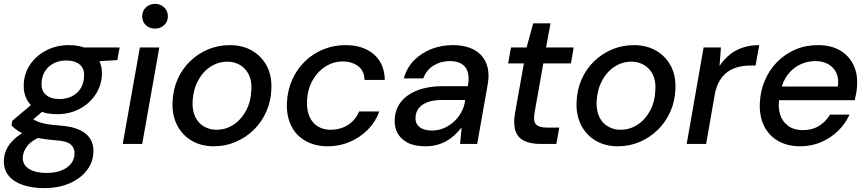

<svg xmlns="http://www.w3.org/2000/svg" viewBox="-47 -740 4456 987"><path d="M180 227Q117 227 69.5 210.5Q22 194 -3.5 162Q-29 130 -27 84Q-26 49 -9 19Q8 -11 40 -36.5Q72 -62 119 -83L166 -39Q117 -19 94.5 9Q72 37 70 69Q69 94 83.5 112Q98 130 126 139.5Q154 149 193 149Q256 149 295.5 122Q335 95 336 50Q338 23 317.5 3.5Q297 -16 236 -19Q188 -23 152 -30Q116 -37 89.5 -46.5Q63 -56 44 -68.5Q25 -81 12 -96L16 -119L130 -215L196 -188L80 -89L107 -137Q119 -129 131 -122.5Q143 -116 159.5 -110.5Q176 -105 200 -101Q224 -97 259 -95Q326 -90 364.5 -71Q403 -52 419 -23Q435 6 433 42Q432 93 400 135Q368 177 311.5 202Q255 227 180 227ZM245 -153Q188 -153 149 -173Q110 -193 91.5 -227.5Q73 -262 75 -306Q77 -363 108 -408.5Q139 -454 191 -481Q243 -508 308 -508Q365 -508 403.5 -487.5Q442 -467 460.5 -433Q479 -399 477 -355Q474 -299 443.5 -253Q413 -207 361.5 -180Q310 -153 245 -153ZM259 -231Q313 -231 348 -262.5Q383 -294 385 -347Q388 -387 363 -408Q338 -429 294 -429Q240 -429 204.5 -397.5Q169 -366 167 -314Q164 -274 189 -252.5Q214 -231 259 -231ZM373 -420 362 -496H568L556 -431Z M584 0 672 -496H772L684 0ZM750 -593Q721 -593 702.5 -611Q684 -629 684 -656Q684 -684 703 -702Q722 -720 751 -720Q778 -720 797 -702Q816 -684 816 -656Q816 -629 797 -611Q778 -593 750 -593Z M1052 12Q987 12 938 -17Q889 -46 863 -97.5Q837 -149 840 -215Q842 -278 865.5 -331.5Q889 -385 929.5 -424.5Q970 -464 1022.5 -486Q1075 -508 1135 -508Q1200 -508 1249 -479.5Q1298 -451 1324.5 -401Q1351 -351 1348 -283Q1346 -220 1322 -166Q1298 -112 1257.5 -72.5Q1217 -33 1164.5 -10.5Q1112 12 1052 12ZM1065 -73Q1114 -73 1153.5 -99Q1193 -125 1218 -171.5Q1243 -218 1245 -278Q1248 -325 1231.5 -357.5Q1215 -390 1186 -406.5Q1157 -423 1122 -423Q1075 -423 1035 -397Q995 -371 970.5 -324.5Q946 -278 943 -218Q941 -171 957 -138.5Q973 -106 1002 -89.5Q1031 -73 1065 -73Z M1638 12Q1572 12 1523 -16Q1474 -44 1449.5 -94.5Q1425 -145 1428 -212Q1431 -276 1455 -330Q1479 -384 1520 -424Q1561 -464 1614.5 -486Q1668 -508 1729 -508Q1821 -508 1875.5 -460Q1930 -412 1931 -329H1827Q1826 -376 1794 -400Q1762 -424 1715 -424Q1667 -424 1626 -398Q1585 -372 1559.5 -326.5Q1534 -281 1531 -220Q1530 -185 1538 -157.5Q1546 -130 1562.5 -111Q1579 -92 1602 -82.5Q1625 -73 1653 -73Q1685 -73 1713.5 -83.5Q1742 -94 1764.5 -115.5Q1787 -137 1799 -167H1903Q1884 -114 1844.5 -74Q1805 -34 1752 -11Q1699 12 1638 12Z M2140 12Q2083 12 2047.5 -7Q2012 -26 1996 -57Q1980 -88 1982 -125Q1984 -178 2014.5 -216.5Q2045 -255 2100 -276Q2155 -297 2228 -297H2358Q2366 -341 2357.5 -369.5Q2349 -398 2325.5 -412Q2302 -426 2265 -426Q2220 -426 2182.5 -403.5Q2145 -381 2129 -337H2029Q2044 -392 2081 -429.5Q2118 -467 2169.5 -487.5Q2221 -508 2279 -508Q2348 -508 2392 -483Q2436 -458 2453.5 -412.5Q2471 -367 2460 -305L2406 0H2318L2326 -84H2325Q2309 -63 2290 -45.5Q2271 -28 2248 -15Q2225 -2 2198 5Q2171 12 2140 12ZM2174 -69Q2207 -69 2236.5 -82Q2266 -95 2289 -117Q2312 -139 2326.5 -167Q2341 -195 2344 -225V-226H2225Q2182 -226 2152 -215Q2122 -204 2106 -184Q2090 -164 2089 -137Q2087 -105 2109.5 -87Q2132 -69 2174 -69Z M2732 0Q2679 0 2646 -17Q2613 -34 2602 -69.5Q2591 -105 2601 -161L2646 -414H2565L2580 -496H2660L2694 -620H2783L2760 -496H2902L2888 -414H2746L2701 -161Q2693 -116 2709 -100Q2725 -84 2765 -84H2828L2813 0Z M3129 12Q3064 12 3015 -17Q2966 -46 2940 -97.5Q2914 -149 2917 -215Q2919 -278 2942.5 -331.5Q2966 -385 3006.5 -424.5Q3047 -464 3099.5 -486Q3152 -508 3212 -508Q3277 -508 3326 -479.5Q3375 -451 3401.5 -401Q3428 -351 3425 -283Q3423 -220 3399 -166Q3375 -112 3334.5 -72.5Q3294 -33 3241.5 -10.5Q3189 12 3129 12ZM3142 -73Q3191 -73 3230.5 -99Q3270 -125 3295 -171.5Q3320 -218 3322 -278Q3325 -325 3308.5 -357.5Q3292 -390 3263 -406.5Q3234 -423 3199 -423Q3152 -423 3112 -397Q3072 -371 3047.5 -324.5Q3023 -278 3020 -218Q3018 -171 3034 -138.5Q3050 -106 3079 -89.5Q3108 -73 3142 -73Z M3483 0 3570 -496H3659L3652 -403H3653Q3678 -439 3708 -462Q3738 -485 3775 -496.5Q3812 -508 3856 -508L3837 -403H3810Q3776 -403 3746 -395Q3716 -387 3692 -369.5Q3668 -352 3651.5 -323.5Q3635 -295 3627 -253L3583 0Z M4066 12Q4001 12 3953 -15.5Q3905 -43 3880.5 -93Q3856 -143 3859 -211Q3862 -273 3885 -327Q3908 -381 3948 -421.5Q3988 -462 4041 -485Q4094 -508 4158 -508Q4225 -508 4271 -481Q4317 -454 4339.5 -408Q4362 -362 4359 -305Q4359 -286 4355 -264Q4351 -242 4347 -225H3933L3945 -295H4260Q4266 -337 4252 -366Q4238 -395 4210 -410.5Q4182 -426 4144 -426Q4103 -426 4065.5 -408Q4028 -390 4001.5 -355Q3975 -320 3965 -267L3960 -239Q3951 -189 3963.5 -151Q3976 -113 4006 -92Q4036 -71 4080 -71Q4128 -71 4163.5 -93Q4199 -115 4220 -151H4320Q4299 -104 4261.5 -67.5Q4224 -31 4174.5 -9.5Q4125 12 4066 12Z"/></svg>

Font: DM Sans 28pt Medium
Style: Italic
Weight: 500
Italic angle: -10°
Version: Version 4.004;gftools[0.9.30]